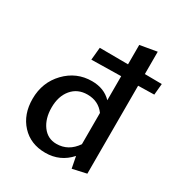

<svg xmlns="http://www.w3.org/2000/svg" viewBox="-171 -839 909 968"><g transform="rotate(30 283.0 -355.0)"><path d="M566 -588 560 -523 467 -521V-9L386 9L373 -58Q316 6 230 6Q144 6 91.5 -51Q39 -108 39 -198Q39 -294 102 -359.5Q165 -425 255 -425Q326 -425 369 -380V-520L197 -517L204 -590L369 -589V-702L467 -719V-589ZM256 -61Q326 -61 369 -124V-306Q333 -355 269 -355Q212 -355 178 -314.5Q144 -274 144 -208Q144 -144 174.5 -102.5Q205 -61 256 -61Z"/></g></svg>

Font: EauTest Semibold
Style: Regular
Weight: 600
Designer: Christian Thalmann (Catharsis Fonts)
Version: Version 0.001;PS 000.001;hotconv 1.0.88;makeotf.lib2.5.64775